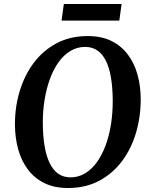

<svg xmlns="http://www.w3.org/2000/svg" viewBox="-20 -934 755 964"><path d="M321 10Q252.5 10 202.2 -15Q152 -40 119.5 -83.8Q87 -127.5 71.2 -184.8Q55.5 -242 55 -307Q54.5 -395 78.5 -475.2Q102.5 -555.5 149.2 -618Q196 -680.5 264.2 -716.8Q332.5 -753 420.5 -753Q490 -753 540 -728Q590 -703 622.5 -659.2Q655 -615.5 670.5 -559Q686 -502.5 686.5 -439Q687 -350.5 663.5 -269.5Q640 -188.5 593.2 -125.8Q546.5 -63 478.2 -26.5Q410 10 321 10ZM334 -43.5Q374 -43.5 407.5 -63.8Q441 -84 467 -120.5Q493 -157 510.8 -205.5Q528.5 -254 537.5 -311.8Q546.5 -369.5 546 -431.5Q545.5 -494.5 537.2 -544Q529 -593.5 512.2 -627.8Q495.5 -662 469.5 -680.2Q443.5 -698.5 407.5 -698.5Q367.5 -698.5 333.8 -678.2Q300 -658 274.2 -622Q248.5 -586 230.8 -537.8Q213 -489.5 203.8 -432.5Q194.5 -375.5 195 -314Q195.5 -250 204 -200Q212.5 -150 229.5 -115Q246.5 -80 272.5 -61.8Q298.5 -43.5 334 -43.5ZM300.5 -914H590.5L579 -830.5H289Z"/></svg>

Font: Merriweather 24pt SemiBold
Style: Italic
Weight: 600
Italic angle: -7.8°
Version: Version 2.101